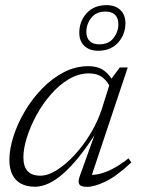

<svg xmlns="http://www.w3.org/2000/svg" viewBox="-20 -717 549 747"><path d="M290.5 -32 352 -203.5H355.5Q321 -149 289 -109Q257 -69 227 -42.5Q197 -16 169.2 -3.2Q141.5 9.5 116.5 9.5Q83.5 9.5 61.2 -2.8Q39 -15 27.8 -38.2Q16.5 -61.5 16.5 -94.5Q16.5 -137.5 32.5 -187Q48.5 -236.5 77 -284.8Q105.5 -333 144 -372.5Q182.5 -412 228 -435.8Q273.5 -459.5 323 -459.5Q363.5 -459.5 387.2 -440.5Q411 -421.5 426 -389.5L412 -371Q399.5 -400 378.8 -415.8Q358 -431.5 326.5 -431.5Q285.5 -431.5 247.8 -409Q210 -386.5 177.8 -349.5Q145.5 -312.5 121.8 -268.8Q98 -225 84.5 -182Q71 -139 71 -105Q71 -69 87.5 -51.2Q104 -33.5 137.5 -33.5Q167 -33.5 202 -55.8Q237 -78 271.2 -115.2Q305.5 -152.5 333.5 -199.5Q361.5 -246.5 377 -295.5L413 -410L446 -454.5H477L332 -20L320 -37Q338 -35 361.2 -39.2Q384.5 -43.5 414 -58Q443.5 -72.5 480 -101L491 -85Q432 -30 389.2 -10Q346.5 10 318.5 10Q294.5 10 288.5 0Q282.5 -10 290.5 -32ZM395 -697Q428.5 -697 448.2 -678.2Q468 -659.5 468 -626.5Q468 -583 439.5 -551.2Q411 -519.5 362 -519.5Q328.5 -519.5 308.5 -538.2Q288.5 -557 288.5 -589.5Q288.5 -634 317 -665.5Q345.5 -697 395 -697ZM366 -544.5Q403 -544.5 421.8 -569Q440.5 -593.5 440.5 -622.5Q440.5 -646.5 427.8 -659.2Q415 -672 390.5 -672Q354 -672 335 -647.5Q316 -623 316 -593.5Q316 -570 329 -557.2Q342 -544.5 366 -544.5Z"/></svg>

Font: Newsreader Light
Style: Italic
Weight: 300
Italic angle: -17°
Designer: Hugues Gentile
Foundry: Production Type
Version: Version 1.003